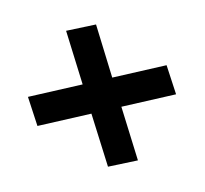

<svg xmlns="http://www.w3.org/2000/svg" viewBox="-104 -720 823 770"><g transform="rotate(30 308.0 -335.0)"><path d="M50 -182 141.3 -100 304.1 -251 468 -100 559.3 -182 394.3 -335 559.3 -488 468 -570 304.1 -418 141.3 -570 50 -488 215 -335Z"/></g></svg>

Font: Asimov
Style: Wid
Weight: 500
Designer: Google
Version: Version 2.000980; 2014